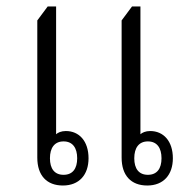

<svg xmlns="http://www.w3.org/2000/svg" viewBox="-20 -570 584 592"><path d="M174 2C224 2 253 -31 253 -82C253 -135 224 -166 183 -166C169 -166 158 -161 153 -156V-550H127L95 -507V-84C95 -29 124 2 174 2ZM434 2C484 2 513 -31 513 -82C513 -135 484 -166 443 -166C429 -166 418 -161 413 -156V-550H387L355 -507V-84C355 -29 384 2 434 2ZM176 -31C148 -31 134 -50 134 -82C134 -114 148 -134 176 -134C204 -134 218 -114 218 -82C218 -50 204 -31 176 -31ZM436 -31C408 -31 394 -50 394 -82C394 -114 408 -134 436 -134C464 -134 478 -114 478 -82C478 -50 464 -31 436 -31Z"/></svg>

Font: Noto Serif Thai Condensed Light
Style: Regular
Weight: 300
Width: 3
Designer: Monotype Design Team
Foundry: Monotype Imaging Inc.
Version: Version 2.002